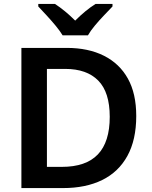

<svg xmlns="http://www.w3.org/2000/svg" viewBox="-20 -958 772 978"><path d="M89 0V-714H320Q430 -714 509.5 -674Q589 -634 631.5 -557.5Q674 -481 674 -367Q674 -246 629 -164Q584 -82 500.5 -41Q417 0 301 0ZM219 -108H295Q418 -108 478.5 -171.5Q539 -235 539 -363Q539 -488 480.5 -547.5Q422 -607 312 -607H219ZM299 -778Q285 -801 263 -827.5Q241 -854 217 -880Q193 -906 175 -925V-938H260Q286 -921 311.5 -900Q337 -879 363 -853Q389 -879 415 -900.5Q441 -922 467 -938H553V-925Q535 -906 510.5 -880.5Q486 -855 463.5 -828Q441 -801 428 -778Z"/></svg>

Font: Noto Sans Symbols SemiBold
Style: Regular
Weight: 600
Version: Version 2.002